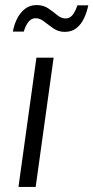

<svg xmlns="http://www.w3.org/2000/svg" viewBox="-20 -739 369 759"><path d="M53 0 124 -511H192L121 0ZM31 -614Q35 -639 46.5 -663Q58 -687 77.5 -703Q97 -719 125 -719Q151 -719 170.5 -706Q190 -693 206 -679.5Q222 -666 239 -666Q256 -666 267 -680Q278 -694 286 -718H329Q324 -693 313 -668.5Q302 -644 283 -628.5Q264 -613 236 -613Q211 -613 191.5 -626.5Q172 -640 155 -653.5Q138 -667 121 -667Q104 -667 92.5 -652.5Q81 -638 74 -614Z"/></svg>

Font: Chivo Medium ExtraLight
Style: Italic
Weight: 250
Italic angle: -8.05°
Version: Version 2.002